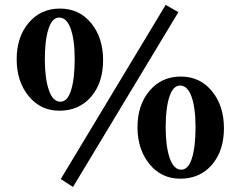

<svg xmlns="http://www.w3.org/2000/svg" viewBox="-20 -718 980 782"><path d="M277.3 43.5 227.5 11.2 654.8 -698.2 706.5 -668.5ZM221.7 -267.1Q145 -267.1 96.4 -326.9Q47.9 -386.7 47.9 -476.6Q47.9 -567.4 96.9 -625.2Q146 -683.1 224.1 -683.1Q302.7 -683.1 351.3 -623.8Q399.9 -564.5 399.9 -472.7Q399.9 -380.9 351.1 -324Q302.2 -267.1 221.7 -267.1ZM226.1 -303.7Q254.9 -303.7 269.5 -350.6Q284.2 -397.5 284.2 -476.6Q284.2 -556.2 267.8 -601.3Q251.5 -646.5 221.2 -646.5Q192.4 -646.5 177.5 -600.3Q162.6 -554.2 162.6 -476.1Q162.6 -398.9 179 -351.3Q195.3 -303.7 226.1 -303.7ZM713.9 9.8Q637.2 9.8 588.6 -50Q540 -109.9 540 -199.7Q540 -290.5 589.1 -348.4Q638.2 -406.2 716.3 -406.2Q794.4 -406.2 843.3 -346.7Q892.1 -287.1 892.1 -195.8Q892.1 -104 843.3 -47.1Q794.4 9.8 713.9 9.8ZM718.3 -26.9Q747.1 -26.9 761.7 -73.7Q776.4 -120.6 776.4 -199.7Q776.4 -279.3 760 -324.5Q743.7 -369.6 713.4 -369.6Q684.6 -369.6 669.7 -323.5Q654.8 -277.3 654.8 -199.2Q654.8 -122.1 671.1 -74.5Q687.5 -26.9 718.3 -26.9Z"/></svg>

Font: Elstob 14pt SemiBold
Style: Regular
Weight: 600
Designer: Peter S. Baker
Version: Version 1.015